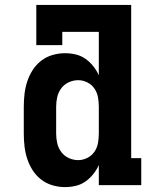

<svg xmlns="http://www.w3.org/2000/svg" viewBox="-20 -755 640 783"><path d="M245 8Q219 8 193.5 0.5Q168 -7 147.5 -23Q127 -39 113 -61Q99 -83 91 -107.5Q83 -132 80 -158Q77 -184 77 -210V-320Q77 -346 80 -372Q83 -398 91 -422.5Q99 -447 113 -469Q127 -491 147.5 -507Q168 -523 193.5 -530.5Q219 -538 245 -538Q267 -538 288.5 -533Q310 -528 328 -515.5Q346 -503 360 -485.5Q374 -468 383 -448V-625H234V-571H128V-735H515V-110H556V0H383V-82Q374 -62 360 -44.5Q346 -27 328 -14.5Q310 -2 288.5 3Q267 8 245 8ZM299 -102Q318 -102 336 -111Q354 -120 365 -136Q376 -152 379.5 -171.5Q383 -191 383 -210V-320Q383 -339 379.5 -358.5Q376 -378 365 -394Q354 -410 336 -419Q318 -428 299 -428Q279 -428 260.5 -419.5Q242 -411 230 -395Q218 -379 213.5 -359.5Q209 -340 209 -320V-210Q209 -190 213.5 -170.5Q218 -151 230 -135Q242 -119 260.5 -110.5Q279 -102 299 -102Z"/></svg>

Font: Iosevka Curly Slab XBdEx
Style: Regular
Weight: 800
Width: 7
Monospace: yes
Designer: Belleve Invis
Foundry: Belleve Invis
Version: Version 11.0.0; ttfautohint (v1.8.3)